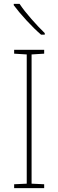

<svg xmlns="http://www.w3.org/2000/svg" viewBox="-20 -971 300 991"><path d="M208 0H53V-20L118 -23V-690L53 -694V-714H208V-694L143 -690V-23L208 -20ZM81 -951Q105 -915 142 -873Q179 -831 211 -800V-792H192Q156 -823 116.5 -866Q77 -909 51 -944V-951Z"/></svg>

Font: Noto Sans Gurmukhi UI SemiCondensed Thin
Style: Regular
Weight: 100
Width: 4
Designer: Jelle Bosma - Monotype Design Team
Foundry: Monotype Imaging Inc.
Version: Version 2.004; ttfautohint (v1.8.4.7-5d5b)